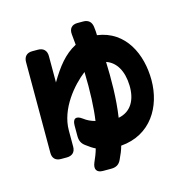

<svg xmlns="http://www.w3.org/2000/svg" viewBox="-106 -722 909 926"><g transform="rotate(-15 348.5 -259.5)"><path d="M296 101H337C361 101 377 92 387 70C398 47 407 26 412 6C563 -6 635 -130 635 -262C635 -391 576 -520 437 -539C437 -552 436 -565 434 -580C431 -606 416 -620 390 -620H361C333 -620 318 -603 321 -574C323 -556 324 -538 326 -521C267 -490 228 -439 187 -370V-502C187 -529 171 -545 144 -545H115C88 -545 73 -529 73 -502V-49C73 -22 88 -7 115 -7H144C171 -7 187 -22 187 -49V-130C187 -239 272 -336 333 -383C336 -287 332 -201 323 -141C301 -147 284 -155 267 -168C239 -189 220 -182 220 -146V-93C220 -71 227 -55 245 -42C262 -29 277 -19 290 -13C284 9 275 31 266 51C253 82 264 101 296 101ZM435 -127C449 -221 449 -319 446 -403C494 -387 524 -338 526 -264C528 -193 499 -139 435 -127Z"/></g></svg>

Font: コーポレート・ロゴ（ラウンド）ver3 Bold
Style: Regular
Weight: 700
Designer: [KANA_main] LOGOTYPE.JP [Source Han Sans] Ryoko NISHIZUKA 西塚涼子 (kana, bopomofo & ideographs); Paul D. Hunt (Latin, Greek
Version: Version 12.001;FEAKit 1.0